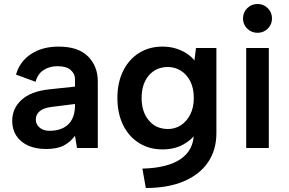

<svg xmlns="http://www.w3.org/2000/svg" viewBox="-20 -740 1446 960"><path d="M365 0 355 -61Q331 -29 298 -12Q265 5 210 5Q158 5 120 -12.5Q82 -30 61.5 -61.5Q41 -93 41 -135Q41 -198 87.5 -240.5Q134 -283 224 -293L355 -307V-346Q355 -370 334 -389.5Q313 -409 267 -409Q227 -409 197.5 -389.5Q168 -370 158 -331L60 -367Q79 -433 135.5 -470Q192 -507 273 -507Q371 -507 420 -458Q469 -409 469 -333V0ZM355 -220 235 -205Q197 -200 178 -183.5Q159 -167 159 -142Q159 -119 177.5 -102.5Q196 -86 228 -86Q269 -86 297.5 -101Q326 -116 340.5 -144Q355 -172 355 -213Z M960 -500H1062V-75Q1062 10 1020 71.5Q978 133 899 166.5Q820 200 709 200L692 103Q818 100 883.5 55Q949 10 949 -74V-75H962Q939 -41 895.5 -17Q852 7 792 7Q726 7 675 -25Q624 -57 595.5 -115Q567 -173 567 -250Q567 -327 595.5 -385Q624 -443 675 -475Q726 -507 792 -507Q829 -507 859.5 -497.5Q890 -488 913.5 -472.5Q937 -457 952 -438ZM688 -250Q688 -181 724 -138Q760 -95 820 -95Q855 -95 884 -113.5Q913 -132 931 -167Q949 -202 949 -250Q949 -300 931 -334.5Q913 -369 883.5 -387Q854 -405 820 -405Q760 -405 724 -362.5Q688 -320 688 -250Z M1211 -500H1324V0H1211ZM1268 -576Q1237 -576 1216 -597Q1195 -618 1195 -647Q1195 -678 1216 -699Q1237 -720 1268 -720Q1298 -720 1319 -699Q1340 -678 1340 -647Q1340 -618 1319 -597Q1298 -576 1268 -576Z"/></svg>

Font: Albert Sans SemiBold
Style: Regular
Weight: 600
Designer: Andreas Rasmussen
Foundry: a.Foundry
Version: Version 1.025